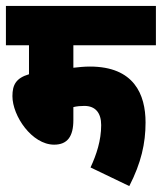

<svg xmlns="http://www.w3.org/2000/svg" viewBox="-20 -642 547 649"><path d="M228 -489H507V-622H0V-489H78V-391C34 -378 22 -355 22 -317C22 -250 88 -153 163 -153C208 -153 228 -181 228 -236V-280C240 -283 253 -284 265 -284C303 -284 322 -260 322 -219C322 -167 306 -119 286 -76L417 -13C457 -91 472 -157 472 -228C472 -323 433 -417 284 -417C264 -417 246 -415 228 -413Z"/></svg>

Font: Noto Sans ExtraCondensed Black
Style: Italic
Weight: 900
Width: 2
Italic angle: -12°
Designer: Monotype Design Team
Foundry: Monotype Imaging Inc.
Version: Version 2.013